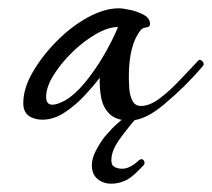

<svg xmlns="http://www.w3.org/2000/svg" viewBox="-20 -287 510 462"><path d="M292 3Q260 3 244 -12.5Q228 -28 223.5 -52Q219 -76 220 -100Q205 -80 183 -56.5Q161 -33 135 -16Q109 1 82 1Q62 1 49 -8.5Q36 -18 36 -39Q36 -74 58.5 -113Q81 -152 116 -187.5Q151 -223 191 -245Q231 -267 266 -267Q276 -267 294 -263Q312 -259 326.5 -251Q341 -243 341 -229Q341 -222 332 -221Q323 -220 319 -215Q290 -180 290 -102Q290 -92 291 -75Q292 -58 298.5 -45Q305 -32 319 -32Q340 -32 364 -50Q388 -68 412 -93.5Q436 -119 456 -140Q458 -143 460 -143Q465 -143 468.5 -137.5Q472 -132 468 -128Q444 -100 421.5 -78Q399 -56 375 -36Q329 3 292 3ZM136 -45Q159 -58 182.5 -86Q206 -114 227.5 -150Q249 -186 264 -222Q240 -222 210 -204.5Q180 -187 153 -160.5Q126 -134 108.5 -105.5Q91 -77 91 -54Q91 -35 106 -35Q117 -35 136 -45ZM278 149Q263 155 248 155Q228 155 214.5 143.5Q201 132 201 110Q201 95 210 77Q219 59 232 42Q249 22 262 10.5Q275 -1 285 -8Q287 -10 293 -10Q299 -10 303.5 -8Q308 -6 307 -1L306 0Q301 5 291 17.5Q281 30 267 49Q248 76 248 98Q248 106 251 111Q259 119 274 119Q293 119 315 98Q319 96 320 96Q325 96 327 101Q329 106 326 110Q317 120 304 132Q291 144 278 149Z"/></svg>

Font: Corinthia
Style: Bold
Weight: 700
Designer: Robert E. Leuschke
Foundry: Robert E. Leuschke
Version: Version 1.013; ttfautohint (v1.8.3)